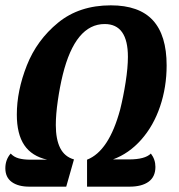

<svg xmlns="http://www.w3.org/2000/svg" viewBox="-20 -700 671 719"><path d="M430 -290Q442 -338 450.5 -392.5Q459 -447 459 -487Q459 -610 372 -610Q262 -610 215 -420Q204 -375 196.5 -323Q189 -271 189 -232Q189 -178 205.5 -145.5Q222 -113 257 -103L228 -1H90Q48 -1 24 -18.5Q0 -36 0 -70Q0 -102 20 -125Q32 -112 50 -107Q68 -102 94 -102H157Q99 -115 71 -156.5Q43 -198 43 -271Q43 -360 80.5 -455Q118 -550 197.5 -615Q277 -680 395 -680Q501 -680 552.5 -624Q604 -568 604 -455Q604 -374 579.5 -301.5Q555 -229 509 -177Q463 -125 403 -103H463Q523 -103 545 -125Q562 -103 562 -75Q562 -38 536.5 -19.5Q511 -1 465 -1H306V-102Q388 -134 430 -290Z"/></svg>

Font: Sansita Medium Italic
Style: Regular
Weight: 500
Italic angle: -11°
Designer: Pablo Cosgaya
Foundry: Omnibus-Type
Version: Version 1.006